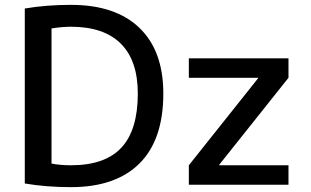

<svg xmlns="http://www.w3.org/2000/svg" viewBox="-20 -760 1279 790"><path d="M757 -520H1167V-440L882 -82V-80H1167V0H757V-80L1042 -438V-440H757ZM652 -375Q652 -185 554 -87.5Q456 10 272 10Q170 10 82 -5V-725Q170 -740 272 -740Q455 -740 553.5 -645.5Q652 -551 652 -375ZM547 -375Q547 -511 477 -580.5Q407 -650 272 -650Q236 -650 192 -643V-87Q227 -80 272 -80Q412 -80 479.5 -152.5Q547 -225 547 -375Z"/></svg>

Font: M PLUS 1p Medium
Style: Regular
Weight: 500
Version: Version 1.062